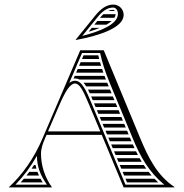

<svg xmlns="http://www.w3.org/2000/svg" viewBox="-20 -820 805 840"><path d="M405.8 -728 392.8 -712H445.3C454.3 -717.1 462.1 -722.5 468.3 -728ZM381.5 -698C377.1 -692.7 372.8 -687.3 368.5 -682H371.2C387.6 -687 402.7 -692.4 416.2 -698ZM453.1 -772H482.6C480.2 -775.4 477.2 -777 475 -777C467.3 -777 460.1 -775.2 453.1 -772ZM432.5 -758C427.4 -753.3 422.3 -748 417.2 -742H480.5C483.7 -747.2 485.6 -752.5 485.9 -758ZM312 -645C421.9 -665.5 521 -700.5 521 -755C521 -779.8 500.8 -800 476 -800C444.1 -800 418.8 -779 396.7 -751.7L311 -646ZM340.1 -662.9 406 -744.1C425.5 -768.1 447.2 -787 475 -787C486.6 -787 496 -774.9 496 -760C496 -713.6 421.2 -684 340.1 -662.9ZM328.1 -472H443.4C441.3 -477.4 439.2 -482.7 437.3 -488H307L302 -476.3C304.3 -476.6 306.2 -476.7 308.3 -476.7C315.5 -476.7 322.1 -475.1 328.1 -472ZM345.4 -458C349.5 -453.4 353.3 -448 357 -442H455.7L450 -455.7C449.7 -456.4 449.4 -457.2 449 -458ZM364.9 -428C367.5 -422.9 370.1 -417.6 372.6 -412H468.1L461.5 -428ZM378.8 -398C381 -392.8 383.2 -387.4 385.5 -382H480.5L473.9 -398ZM338.7 -562H413.9C412.6 -567.3 411.3 -572.6 410 -578H345.5C343.2 -572.7 341 -567.3 338.7 -562ZM332.7 -548C330.4 -542.7 328.1 -537.3 325.8 -532H422.4C420.7 -537.3 419.2 -542.6 417.7 -548ZM319.8 -518C317.6 -512.7 315.3 -507.3 313 -502H432.2C430.3 -507.3 428.5 -512.7 426.8 -518ZM486.3 -368H391.3L398 -352H493C490.8 -357.3 488.6 -362.7 486.3 -368ZM498.8 -338H403.8L410.5 -322H505.4ZM511.2 -308H416.4C418.6 -302.7 420.8 -297.3 423 -292H517.8ZM523.6 -278H428.9L435.5 -262H530.3ZM536.1 -248H441.4L448.1 -232H542.7C540.5 -237.3 538.3 -242.7 536.1 -248ZM548.5 -218H453.9L460.6 -202H555.2C553.8 -205.2 552.5 -208.4 551.2 -211.6C550.3 -213.7 549.4 -215.9 548.5 -218ZM619.9 -82C616.1 -87.3 612.5 -92.6 608.9 -98H504L510.6 -82ZM630.3 -68H516.5C518.7 -62.7 520.9 -57.3 523.1 -52H643.4C638.9 -57.2 634.5 -62.6 630.3 -68ZM656.1 -38H529C531.2 -32.7 533.4 -27.3 535.7 -22H672.2C666.7 -27.2 661.3 -32.6 656.1 -38ZM561.2 -188H466.4L473.1 -172H568.5C566 -177.3 563.6 -182.6 561.2 -188ZM575.2 -158H478.9L485.6 -142H583.3C580.5 -147.3 577.8 -152.6 575.2 -158ZM590.9 -128H491.4C493.7 -122.7 495.9 -117.3 498.1 -112H600.2C597 -117.3 593.9 -122.6 590.9 -128ZM139.4 -82C137.9 -87.3 136.6 -92.6 135.5 -98H128.8C125.2 -92.5 121.6 -87.2 118 -82ZM143.9 -68H108C103.9 -62.5 99.9 -57.2 95.7 -52H150.5C148.1 -57.3 145.9 -62.6 143.9 -68ZM157.5 -38H84.3C79.8 -32.6 75.2 -27.3 70.4 -22H166.8C163.4 -27.3 160.3 -32.7 157.5 -38ZM189.9 -245 240 -361C267.8 -425.5 288.4 -454.7 308.3 -454.7C328.3 -454.7 344.2 -423.7 370.8 -360L418.9 -245ZM141.6 -138.2C141.6 -90.8 157.5 -51.1 185.5 -12H47.4C81.9 -47.5 113.6 -89 141.6 -138.2ZM168 -219C129 -126 76 -54 19 -1L20 0H206L207 -1C176 -45 159.4 -95.5 159.4 -147.4C159.4 -171.3 167.7 -193 177.2 -215.1L183.6 -230H425.1L521 0H743V-2C667 -53 628.9 -129.8 591.5 -220L434 -600H331ZM381.9 -364.6C356.6 -425.2 338.4 -466.7 308.3 -466.7C299.1 -466.7 290.8 -463.4 282.9 -457.1L338.9 -588H418C428.3 -541.7 441.1 -503.4 459.2 -459.5L560.4 -215.4C594.2 -133.8 631.8 -66.9 698.8 -12H529Z"/></svg>

Font: SortefaxS02
Style: Medium
Weight: 500
Designer: gluk
Foundry: gluk
Version: Version 0.261